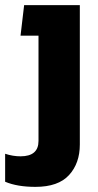

<svg xmlns="http://www.w3.org/2000/svg" viewBox="-30 -494 382 748"><path d="M108 234Q37 234 -10 214V105Q20 115 50 115Q120 115 120 55V-355H50L64 -474H281V69Q281 142 239 188Q197 234 108 234Z"/></svg>

Font: Kanit SemiBold
Style: Regular
Weight: 600
Designer: Katatrad Team
Foundry: CadsonDemak
Version: Version 2.000; ttfautohint (v1.8.3)